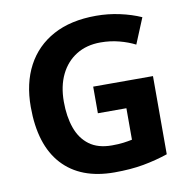

<svg xmlns="http://www.w3.org/2000/svg" viewBox="-81 -804 887 895"><g transform="rotate(-10 362.0 -357.0)"><path d="M361 -401H644V-31Q588 -12 527.5 -1Q467 10 390 10Q230 10 144 -84Q58 -178 58 -358Q58 -470 101.5 -552Q145 -634 228 -679Q311 -724 431 -724Q488 -724 543 -712Q598 -700 643 -680L593 -559Q560 -576 518 -587Q476 -598 430 -598Q364 -598 315.5 -568Q267 -538 240.5 -483.5Q214 -429 214 -355Q214 -285 233 -231Q252 -177 293 -146.5Q334 -116 400 -116Q432 -116 454.5 -119Q477 -122 496 -126V-275H361Z"/></g></svg>

Font: Noto Sans Balinese
Style: Bold
Weight: 700
Designer: Aditya Bayu, David Williams
Foundry: David Williams
Version: Version 2.005; ttfautohint (v1.8.4.7-5d5b)